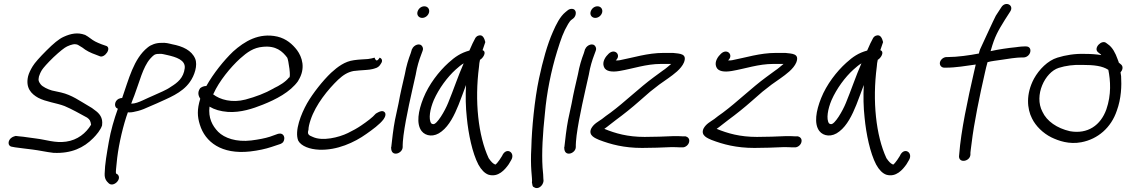

<svg xmlns="http://www.w3.org/2000/svg" viewBox="-20 -741 5726 976"><path d="M499 -106C504 -143 485 -165 462 -181C454 -188 442 -196 429 -203C387 -227 346 -258 290 -271L244 -281C223 -287 196 -300 187 -312C178 -324 173 -331 178 -352C181 -361 185 -372 193 -385C200 -396 220 -419 252 -450C284 -480 308 -499 321 -505C343 -515 360 -520 376 -513L399 -499C417 -484 441 -472 467 -463L485 -456C511 -441 553 -501 516 -509L496 -516C484 -521 473 -525 464 -530C446 -539 433 -553 412 -564H411C376 -577 341 -571 304 -554C279 -543 251 -519 216 -484C181 -449 157 -422 146 -404C135 -386 127 -369 123 -354C109 -295 138 -264 174 -244C214 -223 266 -218 308 -202C346 -186 388 -162 423 -143C437 -133 440 -126 443 -107C417 -64 374 -29 316 -21C260 -13 214 -31 163 -37C134 -40 106 -46 77 -48L60 -50C59 -50 45 -46 40 -42C19 -29 17 2 41 5L57 8C84 11 114 16 144 19C178 23 216 32 252 36H253C343 40 406 10 454 -39C470 -55 492 -81 499 -104Z M573 -192 579 -188C560 -135 543 -77 533 -19C523 39 513 93 512 142C511 168 521 180 533 191C557 213 603 168 577 145L570 141C567 131 572 107 573 88C579 18 598 -72 622 -147L630 -170C641 -169 653 -170 668 -174C685 -177 706 -184 725 -193C742 -201 759 -207 776 -215C834 -242 905 -267 945 -324C969 -357 986 -410 972 -443C954 -485 909 -506 855 -516C838 -520 823 -525 798 -523C773 -523 748 -514 731 -500C659 -443 634 -336 601 -243C599 -243 595 -242 593 -242C564 -236 558 -204 572 -192ZM663 -256C689 -324 706 -399 743 -442C759 -459 765 -467 786 -467H787C804 -469 814 -464 831 -461C875 -451 924 -436 919 -394C913 -345 883 -321 849 -300C824 -282 791 -270 759 -255C742 -247 726 -241 706 -231C686 -222 667 -214 647 -214C651 -227 658 -242 663 -256Z M997 -292C981 -269 991 -250 998 -239C981 -184 983 -148 996 -107C1023 -19 1106 45 1251 29C1294 24 1330 16 1360 6L1402 -8C1410 -10 1415 -15 1419 -18C1434 -41 1421 -68 1395 -61H1394L1352 -46C1327 -38 1296 -32 1257 -27C1181 -18 1121 -39 1089 -71C1059 -102 1038 -142 1045 -199C1070 -184 1100 -175 1139 -172C1204 -168 1266 -189 1316 -209C1381 -235 1455 -272 1496 -330V-331C1536 -394 1515 -452 1490 -486C1467 -516 1436 -544 1390 -555C1296 -576 1223 -531 1165 -479C1118 -434 1065 -368 1029 -304C1013 -304 1001 -296 997 -292ZM1063 -262 1065 -264C1094 -329 1152 -399 1200 -443C1237 -476 1269 -499 1316 -503C1383 -510 1416 -480 1440 -448C1446 -439 1461 -341 1449 -347C1432 -325 1401 -306 1371 -292V-291H1370C1328 -267 1280 -249 1228 -235C1160 -217 1098 -234 1063 -262Z M1548 -81C1548 -94 1552 -111 1559 -132C1585 -210 1647 -286 1699 -336C1725 -360 1747 -374 1777 -380C1787 -381 1798 -382 1807 -383C1825 -385 1856 -385 1874 -390C1882 -393 1904 -394 1916 -417C1926 -430 1923 -443 1910 -448C1898 -429 1891 -429 1884 -448C1871 -445 1868 -443 1851 -441C1827 -439 1805 -439 1779 -435C1733 -429 1697 -402 1663 -371C1621 -331 1571 -268 1541 -216C1511 -163 1476 -76 1496 -26C1511 2 1555 18 1602 20C1693 24 1782 -17 1842 -60C1872 -81 1911 -109 1930 -135C1938 -146 1947 -167 1929 -175C1916 -181 1890 -163 1890 -163C1874 -144 1844 -122 1816 -103C1797 -90 1774 -77 1749 -65C1702 -42 1619 -22 1570 -45C1549 -53 1541 -59 1548 -81Z M2126 -650C2142 -650 2157 -662 2161 -678C2165 -695 2154 -709 2137 -709C2120 -709 2106 -696 2102 -680C2098 -663 2110 -650 2126 -650ZM1968 8C1968 12 1969 14 1969 19C1975 57 2027 38 2027 6V-4C2027 -10 2028 -27 2031 -52C2044 -150 2072 -266 2094 -365V-366C2100 -401 2110 -435 2121 -463L2128 -482C2132 -491 2130 -499 2127 -504C2115 -526 2083 -512 2075 -492L2074 -491L2068 -471C2056 -440 2045 -404 2038 -364C2027 -316 2015 -267 2006 -216L1988 -132C1980 -93 1972 -23 1969 6Z M2185 -232C2211 -291 2254 -349 2296 -387C2311 -400 2323 -411 2337 -419C2309 -356 2285 -283 2258 -218C2242 -178 2201 -107 2182 -110C2179 -110 2176 -111 2172 -114C2157 -136 2166 -187 2185 -232ZM2433 -486C2438 -502 2443 -515 2447 -527C2443 -543 2435 -568 2412 -560C2405 -558 2401 -554 2397 -549C2390 -537 2375 -506 2366 -484C2322 -472 2293 -452 2260 -422C2211 -378 2160 -312 2132 -242C2106 -177 2095 -112 2123 -75C2144 -48 2187 -42 2225 -73C2264 -103 2290 -156 2311 -208C2324 -241 2336 -274 2349 -309C2346 -252 2347 -197 2353 -143C2361 -60 2381 37 2412 96C2427 123 2444 140 2463 147C2513 162 2547 121 2566 94L2579 72C2601 34 2553 3 2532 52L2519 72C2511 83 2505 91 2498 96H2497V94H2493V93C2487 91 2476 81 2464 63C2411 -51 2392 -227 2415 -402C2416 -415 2417 -425 2420 -437C2434 -444 2457 -477 2433 -486Z M2695 211C2714 224 2740 205 2743 179L2742 166C2742 158 2741 139 2738 111C2733 34 2739 -63 2750 -165C2759 -268 2781 -380 2812 -480C2832 -544 2843 -577 2868 -619C2875 -631 2880 -636 2882 -638L2895 -648C2911 -661 2914 -696 2886 -696C2878 -696 2871 -693 2865 -688L2854 -679C2827 -657 2807 -617 2791 -580C2762 -515 2739 -431 2720 -342C2697 -234 2683 -84 2681 8C2678 58 2679 98 2681 127C2683 160 2686 172 2684 189C2684 190 2685 190 2685 191C2687 209 2690 208 2695 211Z M3006 -650C3022 -650 3037 -662 3041 -678C3045 -695 3034 -709 3017 -709C3000 -709 2986 -696 2982 -680C2978 -663 2990 -650 3006 -650ZM2848 8C2848 12 2849 14 2849 19C2855 57 2907 38 2907 6V-4C2907 -10 2908 -27 2911 -52C2924 -150 2952 -266 2974 -365V-366C2980 -401 2990 -435 3001 -463L3008 -482C3012 -491 3010 -499 3007 -504C2995 -526 2963 -512 2955 -492L2954 -491L2948 -471C2936 -440 2925 -404 2918 -364C2907 -316 2895 -267 2886 -216L2868 -132C2860 -93 2852 -23 2849 6Z M3401 -472H3353C3272 -472 3199 -448 3131 -435C3123 -434 3117 -433 3110 -434C3140 -460 3106 -498 3074 -468C3060 -455 3039 -428 3050 -401C3059 -377 3092 -374 3128 -380C3199 -392 3264 -416 3340 -416H3392C3378 -405 3366 -393 3349 -382L3304 -349C3229 -294 3157 -223 3083 -168C3066 -156 3052 -146 3040 -136C3022 -123 2998 -112 2985 -87C2969 -51 3008 -38 3025 -30C3085 -7 3152 11 3244 11C3293 11 3346 9 3389 7C3410 7 3426 7 3434 8H3447C3463 10 3480 -4 3483 -19C3487 -36 3476 -45 3465 -48H3450C3441 -49 3425 -49 3402 -49C3359 -47 3306 -45 3257 -45C3170 -45 3108 -63 3052 -86C3071 -99 3090 -116 3112 -132C3149 -159 3194 -195 3230 -227L3285 -275C3318 -302 3344 -321 3378 -344C3403 -362 3443 -390 3457 -424C3474 -469 3436 -468 3401 -472Z M3972 -472H3924C3843 -472 3770 -448 3702 -435C3694 -434 3688 -433 3681 -434C3711 -460 3677 -498 3645 -468C3631 -455 3610 -428 3621 -401C3630 -377 3663 -374 3699 -380C3770 -392 3835 -416 3911 -416H3963C3949 -405 3937 -393 3920 -382L3875 -349C3800 -294 3728 -223 3654 -168C3637 -156 3623 -146 3611 -136C3593 -123 3569 -112 3556 -87C3540 -51 3579 -38 3596 -30C3656 -7 3723 11 3815 11C3864 11 3917 9 3960 7C3981 7 3997 7 4005 8H4018C4034 10 4051 -4 4054 -19C4058 -36 4047 -45 4036 -48H4021C4012 -49 3996 -49 3973 -49C3930 -47 3877 -45 3828 -45C3741 -45 3679 -63 3623 -86C3642 -99 3661 -116 3683 -132C3720 -159 3765 -195 3801 -227L3856 -275C3889 -302 3915 -321 3949 -344C3974 -362 4014 -390 4028 -424C4045 -469 4007 -468 3972 -472Z M4207 -232C4233 -291 4276 -349 4318 -387C4333 -400 4345 -411 4359 -419C4331 -356 4307 -283 4280 -218C4264 -178 4223 -107 4204 -110C4201 -110 4198 -111 4194 -114C4179 -136 4188 -187 4207 -232ZM4455 -486C4460 -502 4465 -515 4469 -527C4465 -543 4457 -568 4434 -560C4427 -558 4423 -554 4419 -549C4412 -537 4397 -506 4388 -484C4344 -472 4315 -452 4282 -422C4233 -378 4182 -312 4154 -242C4128 -177 4117 -112 4145 -75C4166 -48 4209 -42 4247 -73C4286 -103 4312 -156 4333 -208C4346 -241 4358 -274 4371 -309C4368 -252 4369 -197 4375 -143C4383 -60 4403 37 4434 96C4449 123 4466 140 4485 147C4535 162 4569 121 4588 94L4601 72C4623 34 4575 3 4554 52L4541 72C4533 83 4527 91 4520 96H4519V94H4515V93C4509 91 4498 81 4486 63C4433 -51 4414 -227 4437 -402C4438 -415 4439 -425 4442 -437C4456 -444 4479 -477 4455 -486Z M4799 -451H4792C4776 -451 4761 -438 4758 -424C4755 -409 4766 -397 4780 -397H4788C4839 -397 4889 -406 4940 -413L4931 -374C4899 -234 4865 -76 4856 43L4855 54C4855 90 4911 80 4913 45V35C4913 30 4916 13 4919 -13C4931 -115 4960 -255 4987 -373C4991 -391 4995 -408 5000 -425C5021 -431 5046 -433 5071 -437C5102 -442 5148 -449 5174 -449H5183C5198 -449 5213 -460 5217 -476C5221 -492 5213 -505 5196 -505H5187C5170 -505 5144 -501 5144 -501C5103 -497 5056 -490 5015 -481C5015 -483 5017 -483 5017 -485V-486C5037 -557 5053 -583 5088 -640L5115 -682C5137 -715 5091 -738 5070 -704L5042 -661C5037 -653 4962 -490 4962 -490C4959 -483 4958 -476 4956 -469C4910 -460 4846 -451 4799 -451Z M5226 -139C5245 -100 5282 -64 5324 -43C5361 -25 5415 -6 5477 -18C5561 -34 5628 -92 5657 -178C5680 -240 5682 -306 5679 -354L5676 -373C5686 -384 5691 -401 5680 -412L5667 -423C5666 -430 5662 -436 5660 -443C5651 -469 5635 -501 5612 -516L5604 -522C5581 -542 5537 -497 5561 -476L5571 -468C5574 -467 5575 -465 5578 -461C5554 -465 5526 -467 5497 -467C5445 -469 5397 -461 5355 -448C5306 -433 5262 -388 5236 -341C5194 -262 5201 -188 5226 -139ZM5362 -396C5396 -407 5440 -413 5483 -411C5541 -411 5584 -406 5614 -386C5625 -332 5630 -260 5604 -185C5575 -104 5509 -58 5419 -74C5353 -89 5301 -125 5279 -173C5235 -256 5292 -374 5362 -396Z"/></svg>

Font: Stray Cat
Style: BdObl
Weight: 700
Version: Version 1.0